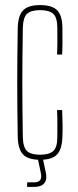

<svg xmlns="http://www.w3.org/2000/svg" viewBox="-20 -625 308 757"><path d="M205 -410Q206 -431 206.2 -449Q206.5 -467 206.2 -483Q206 -499 206 -514Q206 -556 190 -570.5Q174 -585 138 -585Q102 -585 86.5 -570.5Q71 -556 70 -514Q69 -450.5 68.5 -399Q68 -347.5 68 -299.5Q68 -251.5 68.5 -200Q69 -148.5 70 -85Q71 -44 86.5 -29.5Q102 -15 138 -15Q174 -15 190 -29.5Q206 -44 206 -85Q206 -108.5 206.2 -134Q206.5 -159.5 205 -191H225Q226.5 -159 226.8 -133Q227 -107 226 -85Q224.5 -37 205 -16Q185.5 5 138 5Q91 5 71 -16Q51 -37 50 -85Q49 -138.5 48.5 -192.2Q48 -246 48 -299.5Q48 -353 48.5 -406.8Q49 -460.5 50 -514Q51 -563 71 -584Q91 -605 138 -605Q185.5 -605 205.8 -584Q226 -563 226 -514Q226 -493 226.2 -467.8Q226.5 -442.5 225 -410ZM87 112V94H114Q132 94 138.5 84.8Q145 75.5 141 57L129 0H149L161 57Q166.5 83 154.5 97.5Q142.5 112 114 112Z"/></svg>

Font: Big Shoulders Display Thin Thin
Style: Regular
Weight: 250
Version: Version 2.002